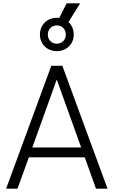

<svg xmlns="http://www.w3.org/2000/svg" viewBox="-20 -1144 688 1164"><path d="M17 0H86L155 -190H494L562 0H632L358 -745H291ZM176 -250 324 -662 472 -250ZM222 -935C222 -873 269 -834 324 -834C380 -834 427 -873 427 -935C427 -966 415 -992 395 -1010L466 -1124H384L339 -1035C334 -1036 329 -1036 324 -1036C269 -1036 222 -996 222 -935ZM270 -935C270 -968 295 -990 324 -990C354 -990 379 -968 379 -935C379 -901 354 -879 324 -879C294 -879 270 -901 270 -935Z"/></svg>

Font: Mluvka Light
Style: Regular
Weight: 300
Designer: Modified by Jiří Krblich, Original typeface by Gumpita Rahayu
Foundry: Gumpita Rahayu & Jiří Krblich
Version: Version 2.000;Glyphs 3.1.1 (3134)